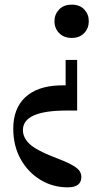

<svg xmlns="http://www.w3.org/2000/svg" viewBox="-20 -550 458 825"><path d="M288 -387Q254.5 -387 234.2 -407.8Q214 -428.5 214 -459Q214 -488 233.8 -509Q253.5 -530 288.5 -530Q323 -530 342.2 -509.2Q361.5 -488.5 361.5 -459Q361.5 -428.5 341.8 -407.8Q322 -387 288 -387ZM271 255Q206.5 255 153.2 222.5Q100 190 68.5 133.2Q37 76.5 37 3Q37 -83.5 88 -131.5Q139 -179.5 233 -183L262 -183.5V-292.5H311.5V-75H266Q78.5 -75 78.5 9Q78.5 41 106.2 67.8Q134 94.5 208 123.5Q257.5 142 283.8 155.8Q310 169.5 319.8 182Q329.5 194.5 329.5 210.5Q329.5 255 271 255Z"/></svg>

Font: Libre Caslon Text Medium
Style: Regular
Weight: 500
Designer: Pablo Impallari, Rodrigo Fuenzalida, Katja Schimmel
Foundry: Pablo Impallari, Rodrigo Fuenzalida
Version: Version 2.000